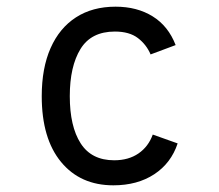

<svg xmlns="http://www.w3.org/2000/svg" viewBox="-20 -543 656 575"><path d="M319.5 12Q220.5 12 162.8 -58Q105 -128 105 -255Q105 -339 131.5 -399Q158 -459 207.5 -491Q257 -523 326 -523Q390.5 -523 437.2 -494Q484 -465 506 -408L431 -380Q418.5 -409.5 393 -429Q367.5 -448.5 324 -448.5Q253 -448.5 221 -396.2Q189 -344 189 -255Q189 -164.5 221.5 -113.8Q254 -63 322 -63Q365 -63 394.8 -83.5Q424.5 -104 437.5 -140L512 -113.5Q492.5 -54.5 442 -21.2Q391.5 12 319.5 12Z"/></svg>

Font: Overpass Mono Light
Style: Regular
Weight: 400
Monospace: yes
Version: Version 4.000